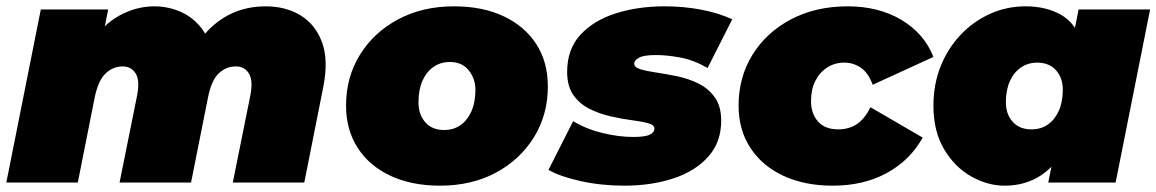

<svg xmlns="http://www.w3.org/2000/svg" viewBox="-25 -577 3656 607"><path d="M815 -557Q878 -557 925 -528.5Q972 -500 993 -443.5Q1014 -387 997 -302L937 0H711L766 -273Q776 -322 762 -344.5Q748 -367 721 -367Q690 -367 667 -345.5Q644 -324 633 -271L579 0H353L408 -273Q418 -322 404 -344.5Q390 -367 363 -367Q332 -367 308.5 -344.5Q285 -322 274 -267L221 0H-5L104 -547H317L294 -432L261 -436Q298 -498 352 -527.5Q406 -557 462 -557Q507 -557 546.5 -539.5Q586 -522 613 -486.5Q640 -451 645 -396L586 -415Q621 -482 680 -519.5Q739 -557 815 -557Z M1366 10Q1276 10 1209 -21.5Q1142 -53 1105.5 -110Q1069 -167 1069 -243Q1069 -333 1113 -404Q1157 -475 1234 -516Q1311 -557 1410 -557Q1501 -557 1567.5 -525.5Q1634 -494 1670.5 -437.5Q1707 -381 1707 -304Q1707 -214 1663 -143Q1619 -72 1542.5 -31Q1466 10 1366 10ZM1379 -166Q1409 -166 1431 -181.5Q1453 -197 1465.5 -225.5Q1478 -254 1478 -293Q1478 -328 1457 -354.5Q1436 -381 1397 -381Q1368 -381 1345.5 -365.5Q1323 -350 1310.5 -321.5Q1298 -293 1298 -254Q1298 -215 1319.5 -190.5Q1341 -166 1379 -166Z M1949 10Q1876 10 1810.5 -4.5Q1745 -19 1709 -40L1787 -194Q1828 -169 1879.5 -156.5Q1931 -144 1977 -144Q2015 -144 2029.5 -151.5Q2044 -159 2044 -170Q2044 -182 2024 -187.5Q2004 -193 1972.5 -197Q1941 -201 1906 -209Q1871 -217 1839.5 -232.5Q1808 -248 1788 -276Q1768 -304 1768 -350Q1768 -421 1809.5 -466.5Q1851 -512 1921 -534.5Q1991 -557 2076 -557Q2136 -557 2191.5 -546.5Q2247 -536 2290 -516L2212 -362Q2169 -387 2126.5 -395Q2084 -403 2049 -403Q2010 -403 1995 -394.5Q1980 -386 1980 -376Q1980 -364 2000 -358Q2020 -352 2051 -347.5Q2082 -343 2117.5 -335.5Q2153 -328 2184 -312.5Q2215 -297 2235 -269Q2255 -241 2255 -195Q2255 -127 2213.5 -81Q2172 -35 2102.5 -12.5Q2033 10 1949 10Z M2608 10Q2518 10 2451 -21.5Q2384 -53 2347 -110Q2310 -167 2310 -243Q2310 -333 2354 -404Q2398 -475 2476 -516Q2554 -557 2655 -557Q2753 -557 2825 -514Q2897 -471 2926 -397L2734 -309Q2720 -347 2696.5 -363Q2673 -379 2644 -379Q2614 -379 2590 -363.5Q2566 -348 2552.5 -321Q2539 -294 2539 -257Q2539 -218 2561 -193Q2583 -168 2625 -168Q2658 -168 2683 -184Q2708 -200 2727 -238L2892 -142Q2852 -70 2778.5 -30Q2705 10 2608 10Z M3151 10Q3097 10 3045 -19.5Q2993 -49 2959.5 -105.5Q2926 -162 2926 -243Q2926 -311 2949 -368Q2972 -425 3012.5 -467.5Q3053 -510 3105.5 -533.5Q3158 -557 3217 -557Q3281 -557 3328 -531Q3375 -505 3395.5 -443.5Q3416 -382 3399 -274Q3385 -186 3351.5 -122Q3318 -58 3268 -24Q3218 10 3151 10ZM3236 -168Q3266 -168 3288 -183.5Q3310 -199 3322.5 -227Q3335 -255 3335 -293Q3335 -331 3313.5 -355Q3292 -379 3254 -379Q3225 -379 3202.5 -363.5Q3180 -348 3167.5 -320Q3155 -292 3155 -254Q3155 -216 3176.5 -192Q3198 -168 3236 -168ZM3289 0 3304 -74 3341 -274 3370 -472 3385 -547H3611L3502 0Z"/></svg>

Font: Montserrat Thin Black
Style: Italic
Weight: 900
Italic angle: -11.3°
Version: Version 9.000